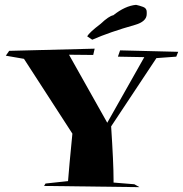

<svg xmlns="http://www.w3.org/2000/svg" viewBox="-20 -855 756 793"><path d="M556 -82 162 -87 168 -97 261 -107Q265 -161 279 -303L79 -612L4 -625L18 -645L371 -654L365 -628L265 -629L423 -348L576 -619L467 -621L476 -647L716 -641L708 -621L626 -615L439 -333Q449 -181 449 -113V-101L535 -94ZM361 -691 340 -705Q349 -721 395 -756Q430 -789 448 -792Q497 -831 542 -835Q556 -832 571 -826.5Q586 -821 586 -806V-797Q586 -766 537 -752Q434 -723 361 -691Z"/></svg>

Font: Xiangcui Kesong Xiangcui Kesong
Style: Regular
Weight: 400
Version: Version 1.501;March 28, 2024;FontCreator 14.0.0.2814 64-bit